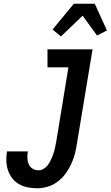

<svg xmlns="http://www.w3.org/2000/svg" viewBox="-20 -999 592 1027"><path d="M178 8Q152 8 127.5 3Q103 -2 82 -14Q61 -26 46 -45Q31 -64 23 -87.5Q15 -111 14 -136.5Q13 -162 17 -188V-189H129Q126 -171 126.5 -153.5Q127 -136 133.5 -121Q140 -106 154 -97Q168 -88 186 -88Q202 -88 216.5 -98Q231 -108 240 -122Q249 -136 255.5 -151Q262 -166 267 -181.5Q272 -197 275 -212.5Q278 -228 281 -243L346 -639H234V-735H475L391 -228Q387 -200 379.5 -172.5Q372 -145 359.5 -118.5Q347 -92 329 -68Q311 -44 286.5 -26Q262 -8 234 0Q206 8 178 8ZM306 -804 261 -841 375 -979H487L552 -836L499 -809L422 -915Z"/></svg>

Font: Iosevka Custom
Style: Bold Italic
Weight: 700
Italic angle: -9°
Designer: Belleve Invis
Foundry: Belleve Invis
Version: Version 30.3.1; ttfautohint (v1.8.3)